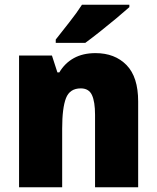

<svg xmlns="http://www.w3.org/2000/svg" viewBox="-20 -852 658 806"><path d="M381 -629Q462 -629 511 -579Q560 -529 560 -426V-66H379V-370Q379 -425 366 -453Q353 -481 319 -481Q273 -481 257 -440Q241 -399 241 -312V-66H60V-619H198L221 -548H229Q252 -587 290 -608Q328 -629 381 -629ZM523 -822Q503 -804 469.5 -776Q436 -748 400 -719.5Q364 -691 338 -672H214V-686Q239 -718 271 -758.5Q303 -799 324 -832H523Z"/></svg>

Font: Noto Sans Malayalam UI SemiCondensed Black
Style: Regular
Weight: 900
Width: 4
Designer: Jelle Bosma - Monotype Design Team
Foundry: Monotype Imaging Inc.
Version: Version 2.104; ttfautohint (v1.8.4.7-5d5b)